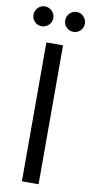

<svg xmlns="http://www.w3.org/2000/svg" viewBox="-107 -914 453 953"><g transform="rotate(10 119.5 -437.5)"><path d="M77 0V-700H161V0ZM40 -775Q19 -775 4.5 -789.5Q-10 -804 -10 -825Q-10 -845 4.5 -860Q19 -875 40 -875Q60 -875 75 -860Q90 -845 90 -825Q90 -804 75 -789.5Q60 -775 40 -775ZM200 -775Q179 -775 164.5 -789.5Q150 -804 150 -825Q150 -845 164.5 -860Q179 -875 200 -875Q220 -875 234.5 -860Q249 -845 249 -825Q249 -804 234.5 -789.5Q220 -775 200 -775Z"/></g></svg>

Font: DM Sans 9pt
Style: Regular
Weight: 400
Designer: Colophon Foundry, Jonny Pinhorn
Foundry: Colophon Foundry
Version: Version 4.004;gftools[0.9.30]